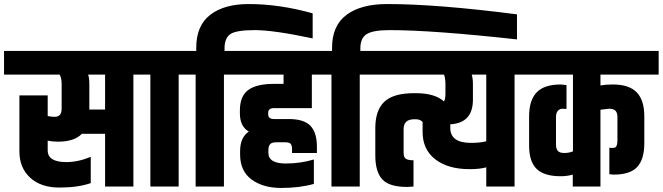

<svg xmlns="http://www.w3.org/2000/svg" viewBox="-60 -923 3279 950"><path d="M245 -507Q245 -538 235 -554H-40V-671H682V-554H600V0H460V-261H345Q308 -222 227 -222Q199 -222 176 -227V-179Q176 -121 268 -121Q327 -121 389 -147V-17Q326 5 234 5Q142 5 89 -44Q36 -93 36 -174V-451H176V-349Q192 -345 210 -345Q245 -345 245 -384ZM460 -381V-554H376Q382 -538 382 -507V-381Z M684 -554H602V-671H906V-554H824V0H684Z M911 -671V-687Q911 -796 980 -849.5Q1049 -903 1171 -903Q1323 -903 1487 -857V-733Q1294 -774 1201 -774Q1108 -774 1079.5 -754Q1051 -734 1051 -684V-671H1130V-554H1048V0H908V-554H826V-671Z M1128 -158V-175Q1128 -243 1171 -272Q1128 -297 1127 -359V-377Q1127 -447 1168 -477.5Q1209 -508 1296 -508H1343V-554H1050V-671H1578V-554H1483V-388H1296Q1267 -388 1267 -365V-357Q1267 -334 1296 -334H1369Q1444 -334 1476 -300.5Q1508 -267 1508 -197V-166H1385V-184Q1385 -204 1378 -211.5Q1371 -219 1351 -219H1307Q1284 -219 1276 -209Q1268 -199 1268 -180V-167Q1268 -114 1354 -114Q1427 -114 1493 -134V-13Q1422 7 1331.5 7Q1241 7 1184.5 -35Q1128 -77 1128 -158Z M1583 -671V-687Q1583 -796 1654.5 -849.5Q1726 -903 1856 -903Q2102 -903 2498 -852V-728Q2080 -774 1868 -774Q1785 -774 1754 -754Q1723 -734 1723 -684V-671H1802V-554H1720V0H1580V-554H1498V-671Z M2144 -507Q2144 -535 2137 -554H1722V-671H2568V-554H2486V0H2346V-95Q2314 -86 2263 -86Q2157 -86 2094 -134.5Q2031 -183 2031 -270V-319Q2020 -333 1996 -333H1990Q1937 -333 1937 -284V-168Q1937 -145 1948 -137.5Q1959 -130 1986 -130V0Q1964 2 1955 2Q1866 2 1831.5 -35.5Q1797 -73 1797 -154V-289Q1797 -377 1841.5 -419.5Q1886 -462 1990 -462H1998Q2091 -462 2137 -421Q2144 -435 2144 -459ZM2346 -554H2274Q2280 -534 2280 -507V-430Q2280 -314 2168 -308V-290Q2168 -216 2271 -216Q2315 -216 2346 -224Z M2775 -174V-554H2488V-671H3199V-554H2911V-500Q2938 -505 2972 -505Q3053 -505 3090.5 -466Q3128 -427 3128 -348V-215Q3128 -135 3093 -97Q3058 -59 2976 -59L2955 -61V-192Q2982 -188 2988.5 -197.5Q2995 -207 2995 -229V-343Q2995 -364 2986 -374.5Q2977 -385 2953 -385L2911 -380V0H2774V-59Q2746 -51 2714 -51Q2632 -51 2595 -87.5Q2558 -124 2558 -202V-348Q2558 -427 2595.5 -466Q2633 -505 2714 -505L2743 -502V-384Q2738 -385 2723.5 -385Q2709 -385 2700 -374.5Q2691 -364 2691 -343V-208Q2691 -187 2700 -176.5Q2709 -166 2732 -166Q2755 -166 2775 -174Z"/></svg>

Font: Khand
Style: Bold
Weight: 700
Designer: Devanagari: Sanchit Sawaria, Jyotish Sonowal; Latin: Satya Rajpurohit
Foundry: Indian Type Foundry
Version: Version 1.101;PS 1.0;hotconv 1.0.78;makeotf.lib2.5.61930; tt